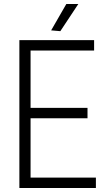

<svg xmlns="http://www.w3.org/2000/svg" viewBox="-20 -941 537 961"><path d="M236 -789 312 -921H372L282 -785ZM77 -740H451V-688H133V-401H418V-349H133V-52H460V0H77Z"/></svg>

Font: Encode Sans Compressed
Style: Light
Weight: 300
Designer: Pablo Impallari, Andres Torresi
Foundry: Pablo Impallari, Andres Torresi
Version: Version 1.000; ttfautohint (v1.00) -l 8 -r 50 -G 200 -x 14 -